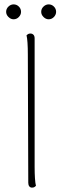

<svg xmlns="http://www.w3.org/2000/svg" viewBox="-20 -848 285 876"><path d="M126 8Q118 8 113.5 2Q109 -4 109 -14L107 -600Q107 -630 105.5 -652.5Q104 -675 101 -687Q104 -690 108 -692.5Q112 -695 119 -695Q127 -695 132.5 -689.5Q138 -684 138 -673V-87Q138 -57 139.5 -34.5Q141 -12 144 0Q141 3 137 5.5Q133 8 126 8ZM42 -760Q29 -760 18.5 -770.5Q8 -781 8 -794Q8 -808 18.5 -818Q29 -828 42 -828Q56 -828 66 -818Q76 -808 76 -794Q76 -781 66 -770.5Q56 -760 42 -760ZM202 -760Q189 -760 178.5 -770.5Q168 -781 168 -794Q168 -808 178.5 -818Q189 -828 202 -828Q216 -828 226 -818Q236 -808 236 -794Q236 -781 226 -770.5Q216 -760 202 -760Z"/></svg>

Font: Arima Thin
Style: Regular
Weight: 100
Designer: Joana Correia and Natanael Gama
Foundry: NDISCOVER
Version: Version 1.101;gftools[0.9.23]